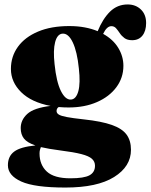

<svg xmlns="http://www.w3.org/2000/svg" viewBox="-20 -594 676 862"><path d="M356.5 -58Q435.5 -49.5 481.8 -33.2Q528 -17 548 10Q568 37 568 78.5Q568 153.5 492.2 200.8Q416.5 248 273.5 248Q135.5 248 75.5 221Q15.5 194 15.5 148Q15.5 107.5 43.8 86.5Q72 65.5 139 59Q102 46.5 87.5 28Q73 9.5 73 -19Q73 -55.5 102.5 -82.5Q132 -109.5 207 -118.5Q121.5 -134.5 75.2 -180Q29 -225.5 29 -284.5Q29 -340.5 60.5 -384Q92 -427.5 150.8 -452.2Q209.5 -477 291 -477Q328.5 -477 360.5 -471Q392.5 -465 418.5 -454Q441.5 -510 474.2 -542Q507 -574 553 -574Q589 -574 612.5 -551.5Q636 -529 636 -490.5Q636 -455 619.5 -434.2Q603 -413.5 573.5 -413.5Q551.5 -413.5 538.8 -423Q526 -432.5 517.8 -445Q509.5 -457.5 501.2 -467Q493 -476.5 480 -476.5Q459.5 -476.5 443 -442Q488 -417 511 -379Q534 -341 534 -298.5Q534 -245 502.5 -202.5Q471 -160 415.5 -135.8Q360 -111.5 288 -111.5Q265 -111.5 243.5 -113.5Q234 -107.5 234 -95.5Q234 -86 243.8 -79.8Q253.5 -73.5 279.8 -68.5Q306 -63.5 356.5 -58ZM260.5 -443Q237 -441 227.5 -404.8Q218 -368.5 225 -306Q233 -227 253.2 -186Q273.5 -145 299 -147Q322 -149 331.8 -185Q341.5 -221 334 -287Q326.5 -362 306.8 -403.5Q287 -445 260.5 -443ZM157.5 94.5Q157.5 146 190.2 176.2Q223 206.5 296 206.5Q357 206.5 381.8 193Q406.5 179.5 406.5 150Q406.5 131.5 392.8 119Q379 106.5 345.2 97.8Q311.5 89 251.5 81.5Q197.5 74.5 163.5 66.5Q161.5 71 159.5 78.5Q157.5 86 157.5 94.5Z"/></svg>

Font: Fraunces 72pt Black
Style: Regular
Weight: 900
Version: Version 1.000;[0bf87f6ff]